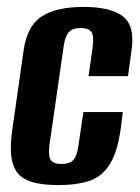

<svg xmlns="http://www.w3.org/2000/svg" viewBox="-20 -524 406 555"><path d="M150 11Q112 11 83.5 5Q55 -1 37 -17.5Q19 -34 13.5 -66.5Q8 -99 16 -152L48 -377Q58 -449 100.5 -476.5Q143 -504 222 -504Q300 -504 335.5 -476.5Q371 -449 360 -377L350 -304H236L248 -390Q252 -419 244.5 -431Q237 -443 213 -443Q190 -443 179 -431Q168 -419 164 -390L123 -105Q119 -74 126.5 -62Q134 -50 158 -50Q182 -50 192.5 -62Q203 -74 207 -105L221 -200H335L329 -152Q319 -82 296 -47Q273 -12 236.5 -0.5Q200 11 150 11Z"/></svg>

Font: Alumni Sans Thin
Style: Bold Italic
Weight: 700
Italic angle: -8°
Version: Version 1.016